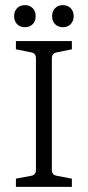

<svg xmlns="http://www.w3.org/2000/svg" viewBox="-20 -728 342 748"><path d="M260 -536 202 -524Q182 -521 182 -501V-66Q182 -46 202 -43L260 -32V0H42V-32L101 -43Q120 -46 120 -66V-501Q120 -521 101 -524L42 -536V-568H260ZM77 -622Q58 -622 46.5 -634Q35 -646 35 -665Q35 -684 46.5 -696Q58 -708 77 -708Q96 -708 107.5 -696Q119 -684 119 -665Q119 -646 107.5 -634Q96 -622 77 -622ZM225 -622Q206 -622 194.5 -634Q183 -646 183 -665Q183 -684 194.5 -696Q206 -708 225 -708Q244 -708 255.5 -696Q267 -684 267 -665Q267 -646 255.5 -634Q244 -622 225 -622Z"/></svg>

Font: Rasa Light
Style: Regular
Weight: 300
Designer: Anna Giedrys (Yrsa+Rasa design), David Brezina (Yrsa art-direction, Rasa art-direction, design)
Foundry: Rosetta Type Foundry
Version: Version 2.004